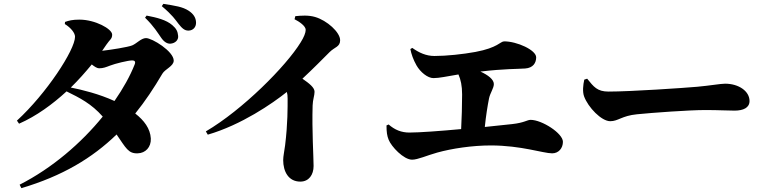

<svg xmlns="http://www.w3.org/2000/svg" viewBox="-20 -889 3980 998"><path d="M866 -662C891 -664 908 -681 906 -702C904 -725 897 -740 876 -758C844 -786 794 -798 742 -808L734 -797C782 -750 799 -719 819 -691C834 -670 850 -661 866 -662ZM961 -730C984 -731 1000 -748 999 -773C998 -798 985 -817 961 -833C929 -854 891 -859 829 -869L821 -857C877 -810 891 -787 908 -765C926 -742 940 -729 961 -730ZM68 -262 79 -246C170 -286 253 -347 326 -414C395 -380 455 -350 514 -283C402 -145 251 -15 82 71L91 89C304 26 459 -67 586 -190C635 -119 647 -90 696 -92C736 -93 766 -124 764 -169C761 -221 729 -263 683 -299C734 -362 780 -431 824 -506C838 -530 883 -545 883 -574C883 -622 771 -691 739 -691C714 -691 691 -663 667 -653C645 -644 556 -630 511 -625L533 -657C551 -684 563 -686 563 -709C563 -739 474 -787 393 -787C356 -787 338 -782 318 -775L317 -764C348 -745 370 -718 370 -698C370 -630 221 -402 68 -262ZM575 -364C497 -400 405 -423 348 -434C388 -473 424 -514 457 -554C472 -542 485 -534 495 -534C517 -534 531 -540 552 -548C577 -558 646 -575 667 -575C680 -575 686 -569 680 -554C656 -493 620 -429 575 -364Z M1541 55C1586 55 1610 19 1610 -26C1610 -73 1601 -212 1605 -341C1606 -372 1615 -392 1615 -412C1615 -434 1588 -455 1552 -480C1609 -533 1659 -584 1693 -618C1720 -645 1748 -645 1748 -680C1748 -721 1680 -783 1617 -801C1582 -811 1545 -808 1515 -805L1511 -789C1535 -777 1569 -754 1569 -734C1569 -719 1560 -696 1543 -669C1467 -545 1241 -318 1050 -206L1060 -189C1235 -240 1396 -351 1471 -411C1474 -401 1475 -390 1475 -377C1475 -332 1476 -248 1462 -134C1458 -102 1452 -77 1452 -57C1452 2 1479 55 1541 55Z M2233 -483C2264 -483 2302 -492 2363 -502C2375 -475 2382 -443 2382 -398C2382 -340 2380 -275 2377 -218C2268 -208 2160 -200 2108 -200C2066 -200 2032 -214 2000 -242L1989 -237C1989 -202 1992 -183 2000 -163C2014 -127 2078 -59 2122 -59C2152 -59 2199 -81 2253 -96C2329 -117 2434 -133 2531 -133C2689 -133 2804 -92 2850 -92C2884 -92 2906 -119 2906 -152C2906 -196 2797 -266 2738 -266C2720 -266 2706 -251 2642 -244L2500 -229C2506 -288 2514 -337 2522 -378C2528 -406 2547 -431 2547 -452C2547 -476 2517 -499 2477 -517C2604 -532 2670 -530 2710 -533C2751 -536 2767 -562 2767 -591C2767 -629 2667 -674 2601 -674C2580 -674 2569 -641 2451 -619C2386 -607 2300 -598 2238 -598C2195 -598 2158 -615 2123 -640L2113 -634C2118 -608 2128 -579 2145 -549C2165 -514 2203 -483 2233 -483Z M3152 -259C3194 -259 3211 -287 3291 -295C3369 -303 3563 -317 3645 -317C3721 -317 3756 -314 3798 -314C3844 -314 3876 -329 3876 -364C3876 -415 3820 -454 3749 -454C3725 -454 3671 -444 3604 -438C3536 -432 3259 -413 3143 -413C3084 -413 3066 -438 3032 -480L3017 -475C3011 -448 3007 -413 3016 -388C3037 -331 3106 -259 3152 -259Z"/></svg>

Font: GenKiMin2 TW H
Style: Regular
Weight: 900
Version: Version 2.100;PS 2.1;hotconv 16.6.51;makeotf.lib2.5.65220 DE